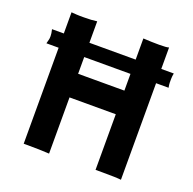

<svg xmlns="http://www.w3.org/2000/svg" viewBox="-118 -773 901 895"><g transform="rotate(20 333.0 -325.0)"><path d="M215.8 2.9Q168.9 0 104.5 0H88.9V-476.1H28.3L33.2 -495.1Q35.2 -501 35.2 -514.2Q35.2 -527.3 30.3 -546.9H88.9V-651.9Q119.1 -649.4 131.8 -649.4H151.9Q190.4 -649.4 215.8 -653.3V-546.9H445.3V-651.9Q485.8 -649.4 524.2 -649.4Q562.5 -649.4 572.3 -653.3V-546.9H634.3Q631.3 -531.2 631.3 -518.1V-500Q631.3 -492.2 634.3 -476.1H572.3V2.9Q548.8 0 479.5 0H445.3V-275.9H215.8ZM445.3 -393.1V-476.1H215.8V-393.1Z"/></g></svg>

Font: Hammersmith One
Style: Regular
Weight: 400
Designer: Nicole Fally
Foundry: Nicole Fally
Version: Version 1.003